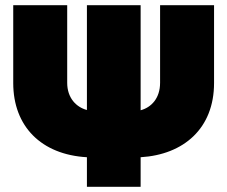

<svg xmlns="http://www.w3.org/2000/svg" viewBox="-20 -720 876 740"><path d="M522 0V-114C688 -124 805 -225 805 -400V-700H597V-401C597 -341 563 -306 522 -295V-700H315V-296C274 -307 239 -342 239 -401V-700H31V-400C31 -233 139 -124 315 -114V0Z"/></svg>

Font: Fixel Text Black
Style: Regular
Weight: 900
Width: 4
Designer: AlfaBravo + MacPaw
Foundry: Kyrylo Tkachov, Marchela Mozhyna, Serhii Makarenko, Maria Weinstein, Zakhar Kryvoshyya
Version: Version 1.211